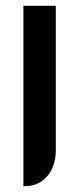

<svg xmlns="http://www.w3.org/2000/svg" viewBox="-20 -644 274 664"><path d="M61 0V-624H173V-123Q173 -91 161 -63Q149 -35 124.5 -17.5Q100 0 61 0Z"/></svg>

Font: Mada SemiBold
Style: Regular
Weight: 600
Designer: Khaled Hosny
Version: Version 1.5